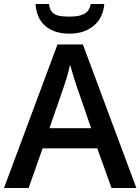

<svg xmlns="http://www.w3.org/2000/svg" viewBox="-20 -939 701 959"><path d="M0 0ZM537.1 0 465.8 -198.2H192.9L123 0H0L267.1 -716.8H394L661.1 0ZM435.1 -298.8 368.2 -493.2Q360.8 -512.7 347.9 -554.7Q335 -596.7 330.1 -616.2Q316.9 -556.2 291.5 -484.9L227.1 -298.8ZM326.7 -771Q250 -771 205.8 -809.8Q161.6 -848.6 157.7 -918.9H224.6Q227.1 -895.5 237.8 -881.6Q248.5 -867.7 268.3 -861.8Q288.1 -856 328.6 -856Q379.9 -856 404.5 -872.1Q429.2 -888.2 432.6 -918.9H501Q495.1 -850.1 448.2 -810.5Q401.4 -771 326.7 -771Z"/></svg>

Font: Open Sans Semibold
Style: Regular
Weight: 600
Foundry: Ascender Corporation
Version: Version 1.10; ttfautohint (v1.5.65-e2d9)